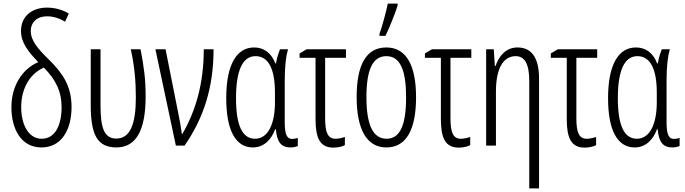

<svg xmlns="http://www.w3.org/2000/svg" viewBox="-20 -804 3781 1060"><path d="M240 -762C159 -762 96 -717 96 -633C96 -567 137 -518 191 -461C99 -421 43 -326 43 -212C43 -91 97 10 209 10C320 10 375 -88 375 -213C375 -331 325 -401 249 -476C191 -533 150 -578 150 -633C150 -682 185 -714 240 -714C273 -714 307 -704 339 -684L360 -729C331 -747 288 -762 240 -762ZM222 -431C291 -361 320 -296 320 -213C320 -108 282 -38 210 -38C136 -38 97 -118 97 -213C97 -300 133 -391 222 -431Z M622 10C729 10 784 -80 784 -271C784 -369 775 -432 756 -532H702C723 -439 730 -351 730 -266C730 -117 698 -39 622 -39C554 -39 535 -101 535 -220V-532H481V-218C482 -55 520 9 622 10Z M838 -532 951 0H999C1104 -152 1159 -320 1159 -532H1105C1105 -342 1060 -191 987 -65H984C980 -98 971 -147 964 -180L894 -532Z M1376 10C1439 10 1479 -36 1499 -90H1503C1509 -18 1534 10 1584 10C1600 10 1616 6 1624 2V-43C1615 -39 1602 -37 1592 -37C1565 -37 1552 -61 1552 -128V-358C1552 -441 1559 -494 1570 -532H1526C1516 -508 1508 -481 1504 -454H1500C1479 -510 1438 -542 1383 -542C1289 -542 1229 -452 1229 -262C1229 -84 1281 10 1376 10ZM1388 -38C1319 -38 1283 -109 1283 -262C1283 -410 1317 -494 1391 -494C1461 -494 1498 -425 1498 -293V-239C1498 -124 1462 -38 1388 -38Z M1890 -532H1673L1634 -509V-485H1722V-147C1722 -42 1746 11 1821 11C1844 11 1872 5 1884 -3V-48C1868 -42 1848 -38 1832 -38C1790 -38 1775 -72 1775 -152V-485H1890Z M2075 -606H2108C2131 -654 2159 -722 2175 -773V-784H2121C2114 -748 2088 -650 2075 -617ZM2277 -267C2277 -443 2223 -542 2113 -542C2001 -542 1949 -445 1949 -268C1949 -91 2004 10 2113 10C2224 10 2277 -90 2277 -267ZM2003 -268C2003 -416 2036 -494 2113 -494C2191 -494 2222 -413 2222 -267C2222 -112 2188 -38 2114 -38C2038 -38 2003 -117 2003 -268Z M2582 -532H2365L2326 -509V-485H2414V-147C2414 -42 2438 11 2513 11C2536 11 2564 5 2576 -3V-48C2560 -42 2540 -38 2524 -38C2482 -38 2467 -72 2467 -152V-485H2582Z M2837 -542C2773 -542 2734 -494 2716 -440H2712L2706 -532H2664V0H2718V-298C2718 -433 2762 -494 2827 -494C2876 -494 2902 -452 2902 -357V236H2956V-370C2956 -488 2913 -542 2837 -542Z M3277 -532H3060L3021 -509V-485H3109V-147C3109 -42 3133 11 3208 11C3231 11 3259 5 3271 -3V-48C3255 -42 3235 -38 3219 -38C3177 -38 3162 -72 3162 -152V-485H3277Z M3484 10C3547 10 3587 -36 3607 -90H3611C3617 -18 3642 10 3692 10C3708 10 3724 6 3732 2V-43C3723 -39 3710 -37 3700 -37C3673 -37 3660 -61 3660 -128V-358C3660 -441 3667 -494 3678 -532H3634C3624 -508 3616 -481 3612 -454H3608C3587 -510 3546 -542 3491 -542C3397 -542 3337 -452 3337 -262C3337 -84 3389 10 3484 10ZM3496 -38C3427 -38 3391 -109 3391 -262C3391 -410 3425 -494 3499 -494C3569 -494 3606 -425 3606 -293V-239C3606 -124 3570 -38 3496 -38Z"/></svg>

Font: Noto Sans Display Condensed Light
Style: Regular
Weight: 300
Width: 3
Designer: Monotype Design Team
Foundry: Monotype Imaging Inc.
Version: Version 1.900